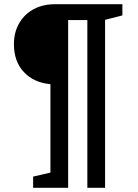

<svg xmlns="http://www.w3.org/2000/svg" viewBox="-20 -720 654 910"><path d="M137 170V117L219 98V-321Q141 -328 93.5 -378Q46 -428 46 -511Q46 -567 71 -610Q96 -653 139.5 -676.5Q183 -700 241 -700H560V-647L478 -626V170H394V-625H303V170Z"/></svg>

Font: Bitter Medium
Style: Regular
Weight: 500
Designer: Sol Matas, and Bitter project Authors
Foundry: Sol Matas
Version: Version 2.001